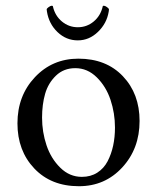

<svg xmlns="http://www.w3.org/2000/svg" viewBox="-20 -644 549 671"><path d="M41 -212.9Q41 -309.6 102.1 -374.3Q163.1 -439 253.9 -439Q351.1 -439 409.4 -377.7Q467.8 -316.4 467.8 -221.2Q467.8 -124.5 407.2 -58.8Q346.7 6.8 255.9 6.8Q158.7 6.8 99.9 -55.2Q41 -117.2 41 -212.9ZM127 -232.9Q127 -182.6 142.6 -136.2Q158.2 -89.8 190.7 -57.9Q223.1 -25.9 266.1 -25.9Q296.9 -25.9 319.8 -40.5Q342.8 -55.2 356 -80.3Q369.1 -105.5 375.5 -135.3Q381.8 -165 381.8 -198.2Q381.8 -248.5 366.2 -295.2Q350.6 -341.8 318.1 -373.8Q285.6 -405.8 243.2 -405.8Q202.6 -405.8 175.5 -379.6Q148.4 -353.5 137.7 -316.2Q127 -278.8 127 -232.9ZM143.1 -610.8Q143.1 -614.3 149.9 -619.1Q156.7 -624 161.1 -624Q165 -624 165 -621.1Q172.4 -588.9 196.5 -568.8Q220.7 -548.8 252 -548.8Q283.2 -548.8 307.4 -568.8Q331.5 -588.9 338.9 -621.1Q338.9 -624 342.8 -624Q347.2 -624 354 -619.1Q360.8 -614.3 360.8 -610.8Q360.8 -610.4 360.4 -607.2Q359.9 -604 359.9 -603Q353 -562 322.3 -532.5Q291.5 -502.9 252 -502.9Q211.4 -502.9 181.2 -531.7Q150.9 -560.5 144 -604Q144 -605 143.6 -607.7Q143.1 -610.4 143.1 -610.8Z"/></svg>

Font: Crimson
Style: Roman
Weight: 400
Version: Version 0.8